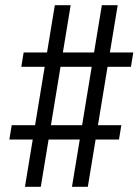

<svg xmlns="http://www.w3.org/2000/svg" viewBox="-20 -737 540 739"><path d="M76 -18 106 -200H16L25 -255H115L152 -480H62L71 -535H161L191 -717H252L222 -535H342L372 -717H433L403 -535H493L484 -480H394L357 -255H447L438 -200H348L318 -18H257L287 -200H167L137 -18ZM176 -255H296L333 -480H213Z"/></svg>

Font: Iosevka Curly Light
Style: Italic
Weight: 300
Italic angle: -9°
Monospace: yes
Designer: Belleve Invis
Foundry: Belleve Invis
Version: Version 22.1.2; ttfautohint (v1.8.4)